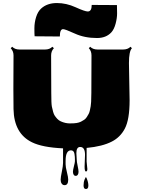

<svg xmlns="http://www.w3.org/2000/svg" viewBox="-20 -975 961 1289"><path d="M403.3 -779.3Q381.8 -779.3 381.8 -730L212.4 -731.4Q210.9 -745.6 210.9 -784.7Q210.9 -823.7 222.4 -860.4Q233.9 -897 255.4 -917Q295.9 -954.6 362.3 -954.6Q425.3 -954.6 487.5 -926.3Q549.8 -897.9 569.3 -897.9Q595.7 -897.9 595.7 -941.9L765.1 -940.9Q766.1 -916.5 766.1 -884.8Q766.1 -853 756.1 -815.7Q746.1 -778.3 727.5 -757.8Q692.4 -719.7 631.3 -719.7Q547.9 -719.7 482.7 -749.5Q417.5 -779.3 403.3 -779.3ZM845.7 -551.8 850.1 -302.2Q850.1 -171.9 817.9 -111.3Q787.6 -53.7 731.4 -24.9Q667.5 8.3 561.5 18.1V109.4L566.4 159.7Q566.4 176.3 557.1 176.3Q547.9 176.3 547.9 144L550.8 64.5Q550.8 11.7 518.1 11.7Q492.7 11.7 492.7 53.2Q492.7 53.2 495.1 95.7Q495.1 110.4 501.2 138.4Q507.3 166.5 507.3 178.2Q507.3 189.9 502.4 197.8Q497.6 205.6 488.3 205.6Q479 205.6 474.4 197.5Q469.7 189.5 469.7 178.2Q469.7 167 476.3 141.4Q482.9 115.7 482.9 108.4Q482.9 101.1 482.9 93.5Q482.9 85.9 482.4 78.1Q481.9 70.3 480 58.6Q476.1 34.2 456.5 34.2Q420.4 34.2 420.4 105.5V127.9Q420.4 146 429.2 180.7Q438 215.3 438 230.5Q438 268.1 413.6 268.1Q401.4 268.1 394.3 257.8Q387.2 247.6 387.2 231.4Q387.2 215.3 395.3 176.8Q403.3 138.2 403.3 118.2V21Q264.6 14.6 195.3 -19.5Q74.2 -78.1 70.8 -242.2Q69.8 -287.6 69.8 -377.4L70.8 -603Q70.8 -631.8 51.8 -651.4L62 -661.1Q80.1 -642.6 110.4 -642.6H283.2Q313 -642.6 331.5 -661.1L341.8 -651.4Q323.2 -632.3 323.2 -603L324.2 -352.1Q324.2 -279.3 328.1 -259.8Q332 -240.2 336.7 -223.9Q341.3 -207.5 347.9 -197.8Q354.5 -188 364.7 -177Q375 -166 388.2 -160.2Q418.9 -146.5 448.5 -146.5Q478 -146.5 494.4 -149.2Q510.7 -151.9 523.2 -158Q535.6 -164.1 545.7 -171.1Q555.7 -178.2 562.7 -189.2Q569.8 -200.2 575.2 -210.2Q580.6 -220.2 583.7 -235.4Q586.9 -250.5 588.9 -262Q590.8 -273.4 591.8 -291Q593.3 -317.9 593.3 -352.1L594.2 -603Q594.2 -632.8 576.2 -651.4L585.4 -661.1Q604 -642.6 634.3 -642.6H807.1Q837.9 -642.6 856 -661.1L865.7 -651.4Q845.7 -630.9 845.7 -551.8ZM541 270Q541 246.6 548.1 230.2Q555.2 213.9 556.6 213.9Q558.1 213.9 562 222.7Q573.2 248 573.2 271Q573.2 293.9 557.1 293.9Q541 293.9 541 270Z"/></svg>

Font: Nosifer Caps
Style: Regular
Weight: 800
Version: Version 001.002